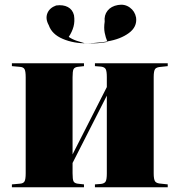

<svg xmlns="http://www.w3.org/2000/svg" viewBox="-20 -787 754 807"><path d="M30 0V-12L64 -15Q78 -16 83 -24.5Q88 -33 88 -59V-462Q88 -488 83 -496.5Q78 -505 64 -506L30 -509V-521H333V-509L306 -506Q293 -504 289 -496Q285 -488 285 -462V-138L429 -421V-463Q429 -487 424.5 -496Q420 -505 405 -507L379 -509V-521H685V-509L657 -506Q638 -505 632 -497Q626 -489 626 -463V-58Q626 -33 632 -24.5Q638 -16 657 -15L685 -12V0H379V-12L405 -14Q420 -16 424.5 -25Q429 -34 429 -58V-385L285 -102V-59Q285 -33 289 -25Q293 -17 306 -15L333 -12V0ZM432 -611Q414 -607 391 -605.5Q368 -604 347 -605Q369 -605 392 -608Q412 -609 431 -613Q424 -629 420 -649.5Q416 -670 420 -696Q417 -723 432 -742Q447 -761 476 -766Q504 -771 525.5 -755.5Q547 -740 552 -713Q557 -674 521.5 -648Q486 -622 431 -613ZM185 -681Q170 -708 179 -731Q188 -754 216 -764Q245 -768 265 -757.5Q285 -747 291 -723Q295 -697 289 -675Q283 -653 269 -632Q283 -622 302.5 -615.5Q322 -609 337 -605Q342 -605 347 -605Q290 -604 244 -623.5Q198 -643 185 -681Z"/></svg>

Font: Literata 72pt ExtraBold
Style: Regular
Weight: 800
Designer: Latin by Veronika Burian and Jose Scaglione. Greek by Irene Vlachou. Cyrillic by Vera Evstafieva.
Foundry: TypeTogether
Version: Version 3.002